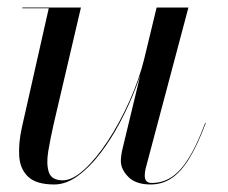

<svg xmlns="http://www.w3.org/2000/svg" viewBox="-20 -480 606 510"><path d="M124 10Q76 10 54.5 -10.8Q33 -31.5 31 -65.8Q29 -100 38 -141L109.5 -458H39.5V-460H195L123 -152.5Q114 -113 108.2 -78.5Q102.5 -44 109.8 -22.5Q117 -1 147 -1Q172.5 -1 204 -29.8Q235.5 -58.5 266.8 -106.2Q298 -154 324 -211.8Q350 -269.5 364 -327H366Q357.5 -290 340 -245Q322.5 -200 298.8 -155Q275 -110 246.5 -72.8Q218 -35.5 186.8 -12.8Q155.5 10 124 10ZM380 10Q341 10 321 -10Q301 -30 301 -52.5Q301 -58.5 302.2 -67.8Q303.5 -77 305.5 -85L396 -460H480.5L366.5 -31Q365.5 -26.5 365 -21.8Q364.5 -17 364.5 -13Q364.5 6 383 6Q412.5 6 436.8 -10.2Q461 -26.5 482.5 -61.8Q504 -97 525 -153.5L526.5 -153Q505 -95.5 483 -59.5Q461 -23.5 436 -6.8Q411 10 380 10Z"/></svg>

Font: Bodoni Moda 96pt
Style: Italic
Weight: 400
Italic angle: -13°
Version: Version 2.004